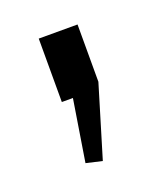

<svg xmlns="http://www.w3.org/2000/svg" viewBox="-57 -145 249 293"><g transform="rotate(-20 67.0 1.5)"><path d="M99 -103V-10L64 106L38 100L54 0H36V-103Z"/></g></svg>

Font: Pathway Extreme SemiCondensed ExtraLight
Style: Regular
Weight: 250
Width: 4
Version: Version 1.001;gftools[0.9.26]